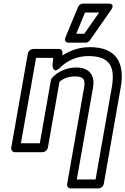

<svg xmlns="http://www.w3.org/2000/svg" viewBox="-20 -827 702 1075"><path d="M408 -449C351 -449 305 -426 273 -393C269 -389 266 -383 265 -378L203 -25H97L182 -503H278L274 -461C274 -461 276 -409 315 -447C353 -484 405 -513 475 -513C595 -513 626 -454 606 -338L515 178H410L501 -338C513 -406 479 -449 408 -449ZM399 -399C447 -399 459 -383 451 -338L356 203C354 214 361 228 376 228H532C543 228 558 218 561 203L656 -338C680 -472 633 -563 484 -563C424 -563 373 -545 329 -516L330 -530C331 -542 323 -553 310 -553H166C155 -553 139 -543 136 -528L43 0C41 11 49 25 64 25H219C230 25 245 15 248 0L313 -369C332 -386 360 -399 399 -399ZM456 -757H535L452 -638H407ZM445 -807C434 -807 422 -800 417 -788L347 -619C335 -590 360 -588 366 -588H459C468 -588 477 -593 483 -601L601 -770C629 -811 585 -807 585 -807Z"/></svg>

Font: Asimov
Style: WidOuIt
Weight: 500
Designer: Google
Version: Version 2.000980; 2014